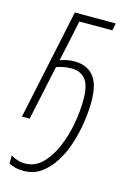

<svg xmlns="http://www.w3.org/2000/svg" viewBox="-118 -589 608 889"><g transform="rotate(15 186.0 -144.0)"><path d="M86 241Q62 241 45 236Q28 231 16 225V186Q29 194 46.5 200Q64 206 85 206Q131 206 165.5 172.5Q200 139 223.5 85Q247 31 258.5 -30.5Q270 -92 270 -149Q270 -218 246.5 -246.5Q223 -275 179 -275Q158 -275 139.5 -271Q121 -267 108 -262L52 0H15L127 -529H323L316 -494H158L116 -297Q129 -302 146.5 -306Q164 -310 185 -310Q243 -310 275.5 -272.5Q308 -235 308 -150Q308 -103 300 -50Q292 3 275.5 54.5Q259 106 232.5 148Q206 190 170 215.5Q134 241 86 241Z"/></g></svg>

Font: Noto Sans Condensed ExtraLight
Style: Italic
Weight: 200
Width: 3
Italic angle: -12°
Designer: Monotype Design Team
Foundry: Monotype Imaging Inc.
Version: Version 2.013; ttfautohint (v1.8.4.7-5d5b)